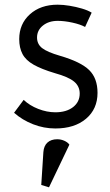

<svg xmlns="http://www.w3.org/2000/svg" viewBox="-20 -534 471 819"><path d="M216 14Q167 14 121 -4Q75 -22 40 -53L81 -108Q106 -84 143 -69.5Q180 -55 216 -55Q263 -55 291.5 -77Q320 -99 320 -135Q320 -166 296 -186Q272 -206 214 -222Q157 -239 123.5 -258Q90 -277 76 -303.5Q62 -330 62 -367Q62 -432 107.5 -473Q153 -514 226 -514Q249 -514 276.5 -509.5Q304 -505 329.5 -497.5Q355 -490 371 -480L343 -419Q323 -430 289 -437.5Q255 -445 226 -445Q188 -445 163 -425Q138 -405 138 -374Q138 -346 159.5 -329Q181 -312 236 -296Q325 -270 360.5 -235Q396 -200 396 -138Q396 -69 347 -27.5Q298 14 216 14ZM189 265 156 255 165 115Q167 88 182.5 74Q198 60 224 60Q240 60 254.5 66.5Q269 73 276 83Z"/></svg>

Font: Imprima
Style: Regular
Weight: 400
Designer: Eduardo Tunni
Foundry: Eduardo Tunni
Version: Version 1.002; ttfautohint (v1.8.4.7-5d5b);gftools[0.9.23]